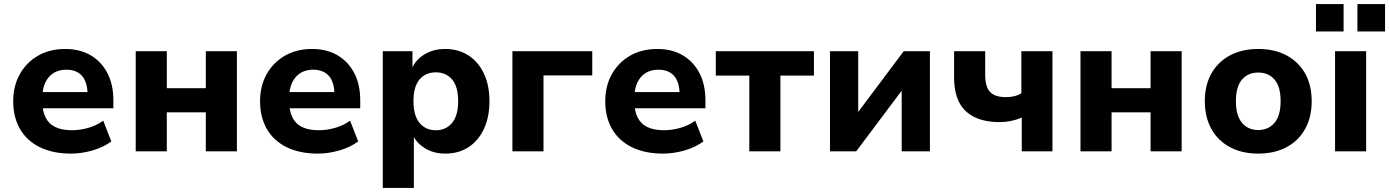

<svg xmlns="http://www.w3.org/2000/svg" viewBox="-20 -745 6837 945"><path d="M329 11Q240 11 176 -20.5Q112 -52 78.5 -110Q45 -168 45 -247Q45 -322 77.5 -380Q110 -438 167.5 -471Q225 -504 301 -504Q373 -504 426 -473Q479 -442 508.5 -385.5Q538 -329 538 -251V-212H170V-292H426L411 -278Q411 -340 384 -371Q357 -402 306 -402Q270 -402 243.5 -385.5Q217 -369 202.5 -337.5Q188 -306 188 -261V-251Q188 -200 204 -167.5Q220 -135 252.5 -119.5Q285 -104 334 -104Q373 -104 414 -115.5Q455 -127 488 -151L528 -49Q491 -21 437 -5Q383 11 329 11Z M648 0V-493H801V-311H993V-493H1146V0H993V-192H801V0Z M1544 11Q1455 11 1391 -20.5Q1327 -52 1293.5 -110Q1260 -168 1260 -247Q1260 -322 1292.5 -380Q1325 -438 1382.5 -471Q1440 -504 1516 -504Q1588 -504 1641 -473Q1694 -442 1723.5 -385.5Q1753 -329 1753 -251V-212H1385V-292H1641L1626 -278Q1626 -340 1599 -371Q1572 -402 1521 -402Q1485 -402 1458.5 -385.5Q1432 -369 1417.5 -337.5Q1403 -306 1403 -261V-251Q1403 -200 1419 -167.5Q1435 -135 1467.5 -119.5Q1500 -104 1549 -104Q1588 -104 1629 -115.5Q1670 -127 1703 -151L1743 -49Q1706 -21 1652 -5Q1598 11 1544 11Z M1864 180V-493H2010V-397H2003Q2020 -446 2065.5 -475Q2111 -504 2171 -504Q2236 -504 2285 -472.5Q2334 -441 2361.5 -383.5Q2389 -326 2389 -247Q2389 -169 2362 -111Q2335 -53 2286.5 -21Q2238 11 2171 11Q2113 11 2069 -17Q2025 -45 2008 -90H2017V180ZM2125 -104Q2175 -104 2205 -140Q2235 -176 2235 -247Q2235 -319 2205 -354Q2175 -389 2125 -389Q2075 -389 2045 -354Q2015 -319 2015 -247Q2015 -176 2045 -140Q2075 -104 2125 -104Z M2502 0V-493H2895V-374H2655V0Z M3243 11Q3154 11 3090 -20.5Q3026 -52 2992.5 -110Q2959 -168 2959 -247Q2959 -322 2991.5 -380Q3024 -438 3081.5 -471Q3139 -504 3215 -504Q3287 -504 3340 -473Q3393 -442 3422.5 -385.5Q3452 -329 3452 -251V-212H3084V-292H3340L3325 -278Q3325 -340 3298 -371Q3271 -402 3220 -402Q3184 -402 3157.5 -385.5Q3131 -369 3116.5 -337.5Q3102 -306 3102 -261V-251Q3102 -200 3118 -167.5Q3134 -135 3166.5 -119.5Q3199 -104 3248 -104Q3287 -104 3328 -115.5Q3369 -127 3402 -151L3442 -49Q3405 -21 3351 -5Q3297 11 3243 11Z M3668 0V-373H3503V-493H3986V-373H3821V0Z M4065 0V-493H4204V-166H4183L4428 -493H4557V0H4418V-328H4440L4194 0Z M5009 0V-166Q4982 -155 4955 -149.5Q4928 -144 4901 -144Q4826 -144 4775.5 -169Q4725 -194 4700.5 -242.5Q4676 -291 4676 -363V-493H4829V-377Q4829 -339 4839 -314.5Q4849 -290 4871.5 -278.5Q4894 -267 4931 -267Q4953 -267 4972 -271.5Q4991 -276 5007 -286V-493H5160V0Z M5298 0V-493H5451V-311H5643V-493H5796V0H5643V-192H5451V0Z M6173 11Q6093 11 6034 -20.5Q5975 -52 5942.5 -110Q5910 -168 5910 -247Q5910 -326 5942.5 -383.5Q5975 -441 6034 -472.5Q6093 -504 6173 -504Q6253 -504 6312 -472.5Q6371 -441 6403.5 -383.5Q6436 -326 6436 -247Q6436 -168 6403.5 -110Q6371 -52 6312 -20.5Q6253 11 6173 11ZM6173 -105Q6223 -105 6253 -140.5Q6283 -176 6283 -247Q6283 -319 6253 -353.5Q6223 -388 6173 -388Q6123 -388 6093 -353.5Q6063 -319 6063 -247Q6063 -176 6093 -140.5Q6123 -105 6173 -105Z M6551 0V-493H6704V0ZM6661 -590V-725H6797V-590ZM6457 -590V-725H6593V-590Z"/></svg>

Font: Nunito Sans 11pt ExtraBold
Style: Regular
Weight: 800
Version: Version 3.101;gftools[0.9.27]